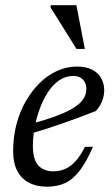

<svg xmlns="http://www.w3.org/2000/svg" viewBox="-20 -694 424 724"><path d="M256 -407.5Q226.5 -407.5 202.2 -390.5Q178 -373.5 159.8 -344.8Q141.5 -316 129 -281.5Q116.5 -247 110.2 -211.2Q104 -175.5 104 -144.5Q104 -91.5 124.8 -69.8Q145.5 -48 180 -48Q203.5 -48 224 -56.2Q244.5 -64.5 263.5 -84.5Q282.5 -104.5 300.5 -140.5H330.5Q305.5 -82.5 280 -49.8Q254.5 -17 225 -3.5Q195.5 10 157 10Q118 10 89.2 -5Q60.5 -20 45 -50Q29.5 -80 29.5 -123.5Q29.5 -177 42 -225Q54.5 -273 77.5 -312.8Q100.5 -352.5 130.5 -381.8Q160.5 -411 196.2 -427Q232 -443 270 -443Q306 -443 329 -430.5Q352 -418 362.5 -397.5Q373 -377 373 -353.5Q373 -331.5 363.8 -309.8Q354.5 -288 340.5 -275Q310 -263 279.8 -251.8Q249.5 -240.5 218.8 -229.8Q188 -219 157.8 -209.2Q127.5 -199.5 97 -190.5L98.5 -227.5Q149.5 -241 185.8 -254.2Q222 -267.5 245.2 -280.2Q268.5 -293 281.8 -306Q295 -319 300.2 -332Q305.5 -345 305.5 -359Q305.5 -373.5 299.8 -384.2Q294 -395 283.2 -401.2Q272.5 -407.5 256 -407.5ZM300 -509.5H268.5L171 -665.5V-674.5H268Z"/></svg>

Font: Newsreader 17pt
Style: Italic
Weight: 400
Italic angle: -17°
Version: Version 1.003